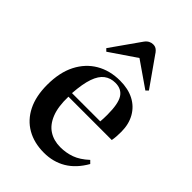

<svg xmlns="http://www.w3.org/2000/svg" viewBox="-232 -878 990 990"><g transform="rotate(45 263.0 -383.0)"><path d="M280 14Q208 14 155 -16.5Q102 -47 73 -105Q44 -163 44 -246Q44 -336 76 -398.5Q108 -461 164.5 -494Q221 -527 295 -527Q354 -527 396.5 -505Q439 -483 462.5 -441.5Q486 -400 486 -345Q486 -328 485 -312Q484 -296 481 -280H165Q163 -206 182 -158.5Q201 -111 236.5 -88.5Q272 -66 319 -66Q361 -66 398.5 -79.5Q436 -93 475 -129L490 -114Q453 -49 400 -17.5Q347 14 280 14ZM165 -306H371Q372 -317 372.5 -329.5Q373 -342 373 -356Q373 -436 352 -469Q331 -502 286 -502Q251 -502 225.5 -483Q200 -464 185 -421Q170 -378 165 -306ZM139 -582 126 -595 238 -754Q248 -768 259.5 -774Q271 -780 283 -780Q292 -780 299 -777.5Q306 -775 313.5 -768Q321 -761 329 -748L436 -596L423 -583L283 -680Z"/></g></svg>

Font: Literata 60pt Medium
Style: Regular
Weight: 500
Designer: Latin by Veronika Burian and Jose Scaglione. Greek by Irene Vlachou. Cyrillic by Vera Evstafieva.
Foundry: TypeTogether
Version: Version 3.103;gftools[0.9.29]